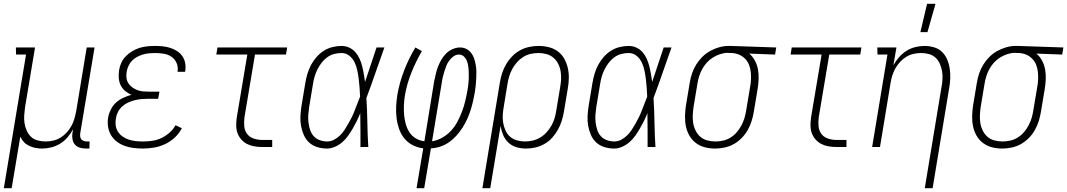

<svg xmlns="http://www.w3.org/2000/svg" viewBox="-38 -768 5575 1003"><path d="M-18 215 98 -483H46L45 -520H145L93 -209Q90 -188 88.5 -166.5Q87 -145 90 -125Q93 -105 101.5 -86Q110 -67 124 -53.5Q138 -40 158.5 -34.5Q179 -29 201 -29Q220 -29 240 -33.5Q260 -38 278 -49Q296 -60 310.5 -76Q325 -92 335 -110Q345 -128 350.5 -147.5Q356 -167 360 -187L415 -520H456L381 -71Q380 -63 381 -54.5Q382 -46 387 -40Q392 -34 400.5 -31.5Q409 -29 417 -29H430L429 8H410Q394 8 379 3.5Q364 -1 354 -12Q344 -23 341 -39Q338 -55 340 -71L344 -93Q332 -71 315 -51Q298 -31 276 -17.5Q254 -4 229.5 2Q205 8 181 8Q163 8 146 4.5Q129 1 113.5 -6.5Q98 -14 86.5 -26.5Q75 -39 68 -54L23 215Z M709 8Q684 8 659.5 5Q635 2 613 -6Q591 -14 572.5 -28Q554 -42 542 -62Q530 -82 526.5 -106Q523 -130 527 -155Q531 -176 541.5 -197Q552 -218 569 -233Q586 -248 607 -257.5Q628 -267 649 -273Q631 -280 616 -292.5Q601 -305 592.5 -322.5Q584 -340 582.5 -360Q581 -380 584 -401Q587 -421 596 -440.5Q605 -460 620 -475Q635 -490 653.5 -501Q672 -512 691.5 -518Q711 -524 731.5 -526Q752 -528 771 -528Q792 -528 812 -526Q832 -524 851 -518Q870 -512 886.5 -501.5Q903 -491 914 -475.5Q925 -460 929 -440Q933 -420 930 -400L929 -393H889L890 -398Q893 -421 883.5 -441Q874 -461 856.5 -472.5Q839 -484 816.5 -487.5Q794 -491 771 -491Q756 -491 740.5 -489.5Q725 -488 709.5 -483.5Q694 -479 679.5 -471.5Q665 -464 653 -452Q641 -440 634 -425.5Q627 -411 624 -395Q621 -379 622.5 -363Q624 -347 632 -334Q640 -321 652.5 -312Q665 -303 679 -297.5Q693 -292 709.5 -290.5Q726 -289 742 -289H795L788 -252H735Q718 -252 701 -250.5Q684 -249 666 -244.5Q648 -240 631.5 -232.5Q615 -225 601 -212.5Q587 -200 578.5 -183.5Q570 -167 568 -150Q564 -131 566.5 -112.5Q569 -94 578.5 -79.5Q588 -65 603 -54.5Q618 -44 635 -38.5Q652 -33 671 -31Q690 -29 709 -29Q733 -29 757.5 -32.5Q782 -36 804.5 -46.5Q827 -57 847 -74.5Q867 -92 879 -114L912 -98Q898 -71 875 -49.5Q852 -28 824 -15Q796 -2 766.5 3Q737 8 709 8Z M1332 0Q1311 0 1290.5 -3.5Q1270 -7 1252.5 -16Q1235 -25 1222 -40Q1209 -55 1202.5 -73.5Q1196 -92 1196 -113Q1196 -134 1199 -155L1254 -483H1092L1098 -520H1462L1456 -483H1294L1239 -155Q1236 -132 1238 -109Q1240 -86 1252.5 -69Q1265 -52 1286.5 -44.5Q1308 -37 1331 -37H1384V0Z M1671 8Q1644 8 1619.5 0.5Q1595 -7 1577 -23.5Q1559 -40 1549 -63Q1539 -86 1534.5 -111Q1530 -136 1531.5 -162.5Q1533 -189 1537 -215L1557 -335Q1561 -359 1568 -382.5Q1575 -406 1586.5 -428Q1598 -450 1615 -469.5Q1632 -489 1653 -502.5Q1674 -516 1698.5 -522Q1723 -528 1746 -528Q1768 -528 1787 -519Q1806 -510 1819 -495Q1832 -480 1840.5 -461Q1849 -442 1854 -422Q1859 -402 1862.5 -381.5Q1866 -361 1869 -340Q1884 -385 1899 -430Q1914 -475 1929 -520H1970Q1946 -454 1923.5 -388Q1901 -322 1876 -256Q1880 -193 1881 -128.5Q1882 -64 1886 0H1845Q1845 -44 1845 -88Q1845 -132 1844 -177Q1836 -156 1826 -136Q1816 -116 1805 -97Q1794 -78 1781 -59.5Q1768 -41 1751 -26Q1734 -11 1712.5 -1.5Q1691 8 1671 8ZM1671 -29Q1690 -29 1707 -38Q1724 -47 1738 -60.5Q1752 -74 1762.5 -90.5Q1773 -107 1782.5 -123.5Q1792 -140 1800.5 -157.5Q1809 -175 1815.5 -192.5Q1822 -210 1829 -227.5Q1836 -245 1843 -263Q1842 -286 1840.5 -309Q1839 -332 1836 -355Q1833 -378 1828.5 -400Q1824 -422 1814.5 -442Q1805 -462 1787.5 -476.5Q1770 -491 1746 -491Q1727 -491 1707.5 -486Q1688 -481 1671 -468.5Q1654 -456 1641.5 -439.5Q1629 -423 1620 -405Q1611 -387 1605.5 -368Q1600 -349 1597 -329L1577 -209Q1574 -189 1572.5 -168.5Q1571 -148 1573.5 -128Q1576 -108 1582 -89.5Q1588 -71 1600.5 -57Q1613 -43 1632 -36Q1651 -29 1671 -29Z M2138 215 2173 7Q2142 3 2116.5 -10.5Q2091 -24 2073.5 -46Q2056 -68 2046.5 -95.5Q2037 -123 2033.5 -152.5Q2030 -182 2031.5 -212.5Q2033 -243 2038 -274Q2049 -337 2073 -399.5Q2097 -462 2132 -520L2166 -501Q2134 -446 2110.5 -387Q2087 -328 2077 -268Q2073 -243 2072 -218Q2071 -193 2073 -168.5Q2075 -144 2081.5 -120.5Q2088 -97 2100.5 -77.5Q2113 -58 2133.5 -45.5Q2154 -33 2179 -30L2230 -343Q2234 -362 2238.5 -381.5Q2243 -401 2250 -419.5Q2257 -438 2267.5 -456Q2278 -474 2292.5 -488.5Q2307 -503 2326.5 -511.5Q2346 -520 2365 -520Q2383 -520 2398 -512.5Q2413 -505 2423 -492Q2433 -479 2438.5 -463Q2444 -447 2447 -430Q2450 -413 2450.5 -395.5Q2451 -378 2450 -360.5Q2449 -343 2447.5 -325Q2446 -307 2443 -289Q2439 -265 2433.5 -241Q2428 -217 2420.5 -193Q2413 -169 2402.5 -146Q2392 -123 2378 -101Q2364 -79 2346.5 -59.5Q2329 -40 2307.5 -25Q2286 -10 2261.5 -2Q2237 6 2213 7L2178 215ZM2219 -30Q2246 -34 2272.5 -49Q2299 -64 2319 -86Q2339 -108 2352.5 -134Q2366 -160 2376 -186.5Q2386 -213 2392.5 -240.5Q2399 -268 2404 -296Q2406 -309 2408 -323Q2410 -337 2410.5 -350.5Q2411 -364 2411 -377.5Q2411 -391 2410 -404.5Q2409 -418 2406.5 -431Q2404 -444 2398.5 -455.5Q2393 -467 2383 -475Q2373 -483 2359 -483Q2344 -483 2331 -473.5Q2318 -464 2308.5 -451Q2299 -438 2293.5 -424Q2288 -410 2283.5 -395.5Q2279 -381 2275.5 -366.5Q2272 -352 2270 -337Z M2482 215 2573 -335Q2577 -360 2584.5 -384Q2592 -408 2605 -430.5Q2618 -453 2636.5 -472.5Q2655 -492 2677.5 -504.5Q2700 -517 2725 -522.5Q2750 -528 2774 -528H2775Q2803 -528 2829 -521.5Q2855 -515 2876 -499.5Q2897 -484 2909.5 -461.5Q2922 -439 2928 -413.5Q2934 -388 2933.5 -360Q2933 -332 2928 -305L2908 -185Q2904 -161 2896.5 -137Q2889 -113 2876.5 -90.5Q2864 -68 2846.5 -48.5Q2829 -29 2806 -16Q2783 -3 2758.5 2.5Q2734 8 2710 8Q2684 8 2660 1Q2636 -6 2618 -23Q2600 -40 2590.5 -62.5Q2581 -85 2577 -110L2523 215ZM2704 -29Q2724 -29 2744 -33.5Q2764 -38 2783 -49Q2802 -60 2817 -76.5Q2832 -93 2842.5 -111.5Q2853 -130 2859 -150Q2865 -170 2868 -191L2888 -311Q2892 -332 2893 -354Q2894 -376 2890.5 -396.5Q2887 -417 2877.5 -435.5Q2868 -454 2852.5 -467Q2837 -480 2816.5 -485.5Q2796 -491 2775 -491Q2755 -491 2734.5 -486.5Q2714 -482 2695.5 -470.5Q2677 -459 2662.5 -442.5Q2648 -426 2638 -407.5Q2628 -389 2622 -369Q2616 -349 2613 -329L2594 -213Q2590 -191 2588.5 -169.5Q2587 -148 2590.5 -127Q2594 -106 2602.5 -87Q2611 -68 2626 -54.5Q2641 -41 2661.5 -35Q2682 -29 2704 -29Z M3171 8Q3144 8 3119.5 0.5Q3095 -7 3077 -23.5Q3059 -40 3049 -63Q3039 -86 3034.5 -111Q3030 -136 3031.5 -162.5Q3033 -189 3037 -215L3057 -335Q3061 -359 3068 -382.5Q3075 -406 3086.5 -428Q3098 -450 3115 -469.5Q3132 -489 3153 -502.5Q3174 -516 3198.5 -522Q3223 -528 3246 -528Q3268 -528 3287 -519Q3306 -510 3319 -495Q3332 -480 3340.5 -461Q3349 -442 3354 -422Q3359 -402 3362.5 -381.5Q3366 -361 3369 -340Q3384 -385 3399 -430Q3414 -475 3429 -520H3470Q3446 -454 3423.5 -388Q3401 -322 3376 -256Q3380 -193 3381 -128.5Q3382 -64 3386 0H3345Q3345 -44 3345 -88Q3345 -132 3344 -177Q3336 -156 3326 -136Q3316 -116 3305 -97Q3294 -78 3281 -59.5Q3268 -41 3251 -26Q3234 -11 3212.5 -1.5Q3191 8 3171 8ZM3171 -29Q3190 -29 3207 -38Q3224 -47 3238 -60.5Q3252 -74 3262.5 -90.5Q3273 -107 3282.5 -123.5Q3292 -140 3300.5 -157.5Q3309 -175 3315.5 -192.5Q3322 -210 3329 -227.5Q3336 -245 3343 -263Q3342 -286 3340.5 -309Q3339 -332 3336 -355Q3333 -378 3328.5 -400Q3324 -422 3314.5 -442Q3305 -462 3287.5 -476.5Q3270 -491 3246 -491Q3227 -491 3207.5 -486Q3188 -481 3171 -468.5Q3154 -456 3141.5 -439.5Q3129 -423 3120 -405Q3111 -387 3105.5 -368Q3100 -349 3097 -329L3077 -209Q3074 -189 3072.5 -168.5Q3071 -148 3073.5 -128Q3076 -108 3082 -89.5Q3088 -71 3100.5 -57Q3113 -43 3132 -36Q3151 -29 3171 -29Z M3698 8Q3670 8 3644.5 1.5Q3619 -5 3598 -20.5Q3577 -36 3564 -58.5Q3551 -81 3545.5 -106.5Q3540 -132 3540.5 -160Q3541 -188 3545 -215L3565 -335Q3569 -360 3577 -384Q3585 -408 3598.5 -430Q3612 -452 3630.5 -470.5Q3649 -489 3671.5 -501.5Q3694 -514 3718.5 -521Q3743 -528 3767 -528H3781L4017 -520L4011 -483L3876 -488Q3894 -473 3905.5 -451.5Q3917 -430 3921.5 -406Q3926 -382 3925 -356Q3924 -330 3920 -305L3900 -185Q3896 -160 3888.5 -136Q3881 -112 3868.5 -89.5Q3856 -67 3837 -47.5Q3818 -28 3795.5 -15.5Q3773 -3 3748 2.5Q3723 8 3699 8ZM3699 -29Q3719 -29 3739.5 -33.5Q3760 -38 3778.5 -49.5Q3797 -61 3811 -77.5Q3825 -94 3835 -112.5Q3845 -131 3851 -151Q3857 -171 3860 -191L3880 -311Q3884 -331 3885 -351.5Q3886 -372 3884 -391.5Q3882 -411 3875 -429Q3868 -447 3855 -460.5Q3842 -474 3824 -482Q3806 -490 3786 -491H3775Q3772 -491 3769.5 -491.5Q3767 -492 3765 -492Q3745 -492 3725 -485.5Q3705 -479 3687 -468Q3669 -457 3654.5 -441Q3640 -425 3630 -406.5Q3620 -388 3614 -368.5Q3608 -349 3605 -329L3585 -209Q3582 -188 3581 -166Q3580 -144 3583.5 -123.5Q3587 -103 3596.5 -84.5Q3606 -66 3621 -53Q3636 -40 3657 -34.5Q3678 -29 3699 -29Z M4332 0Q4311 0 4290.5 -3.5Q4270 -7 4252.5 -16Q4235 -25 4222 -40Q4209 -55 4202.5 -73.5Q4196 -92 4196 -113Q4196 -134 4199 -155L4254 -483H4092L4098 -520H4462L4456 -483H4294L4239 -155Q4236 -132 4238 -109Q4240 -86 4252.5 -69Q4265 -52 4286.5 -44.5Q4308 -37 4331 -37H4384V0Z M4793 215 4880 -311Q4884 -332 4885.5 -353.5Q4887 -375 4883.5 -395Q4880 -415 4872 -434Q4864 -453 4849.5 -466.5Q4835 -480 4815 -485.5Q4795 -491 4773 -491Q4754 -491 4734 -486.5Q4714 -482 4696 -471Q4678 -460 4663.5 -444Q4649 -428 4639 -410Q4629 -392 4623 -372.5Q4617 -353 4614 -333L4559 0H4518L4598 -483H4546L4545 -520H4645L4629 -427Q4641 -449 4658.5 -469Q4676 -489 4697.5 -502.5Q4719 -516 4743.5 -522Q4768 -528 4792 -528Q4818 -528 4842.5 -520.5Q4867 -513 4884 -496Q4901 -479 4910.5 -456Q4920 -433 4923.5 -408Q4927 -383 4926 -357Q4925 -331 4920 -305L4834 215ZM4770 -600 4805 -748H4849L4807 -600Z M5198 8Q5170 8 5144.5 1.5Q5119 -5 5098 -20.5Q5077 -36 5064 -58.5Q5051 -81 5045.5 -106.5Q5040 -132 5040.5 -160Q5041 -188 5045 -215L5065 -335Q5069 -360 5077 -384Q5085 -408 5098.5 -430Q5112 -452 5130.5 -470.5Q5149 -489 5171.5 -501.5Q5194 -514 5218.5 -521Q5243 -528 5267 -528H5281L5517 -520L5511 -483L5376 -488Q5394 -473 5405.5 -451.5Q5417 -430 5421.5 -406Q5426 -382 5425 -356Q5424 -330 5420 -305L5400 -185Q5396 -160 5388.5 -136Q5381 -112 5368.5 -89.5Q5356 -67 5337 -47.5Q5318 -28 5295.5 -15.5Q5273 -3 5248 2.5Q5223 8 5199 8ZM5199 -29Q5219 -29 5239.5 -33.5Q5260 -38 5278.5 -49.5Q5297 -61 5311 -77.5Q5325 -94 5335 -112.5Q5345 -131 5351 -151Q5357 -171 5360 -191L5380 -311Q5384 -331 5385 -351.5Q5386 -372 5384 -391.5Q5382 -411 5375 -429Q5368 -447 5355 -460.5Q5342 -474 5324 -482Q5306 -490 5286 -491H5275Q5272 -491 5269.5 -491.5Q5267 -492 5265 -492Q5245 -492 5225 -485.5Q5205 -479 5187 -468Q5169 -457 5154.5 -441Q5140 -425 5130 -406.5Q5120 -388 5114 -368.5Q5108 -349 5105 -329L5085 -209Q5082 -188 5081 -166Q5080 -144 5083.5 -123.5Q5087 -103 5096.5 -84.5Q5106 -66 5121 -53Q5136 -40 5157 -34.5Q5178 -29 5199 -29Z"/></svg>

Font: Iosevka Curly Slab Extralight
Style: Italic
Weight: 200
Italic angle: -9°
Monospace: yes
Designer: Belleve Invis
Foundry: Belleve Invis
Version: Version 22.1.2; ttfautohint (v1.8.4)